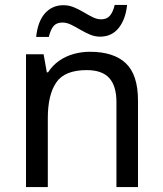

<svg xmlns="http://www.w3.org/2000/svg" viewBox="-20 -755 658 775"><path d="M343 -546Q439 -546 488 -499.5Q537 -453 537 -349V0H450V-343Q450 -408 421 -440Q392 -472 330 -472Q241 -472 207 -422Q173 -372 173 -278V0H85V-536H156L169 -463H174Q192 -491 218.5 -509.5Q245 -528 277 -537Q309 -546 343 -546ZM126 -606Q129 -636 137.5 -659.5Q146 -683 160 -699.5Q174 -716 193 -725Q212 -734 236 -734Q258 -734 278.5 -725.5Q299 -717 318 -705.5Q337 -694 354.5 -685.5Q372 -677 388 -677Q411 -677 423.5 -691.5Q436 -706 443 -735H493Q487 -677 459 -642Q431 -607 384 -607Q363 -607 343 -615.5Q323 -624 303.5 -635.5Q284 -647 266.5 -655.5Q249 -664 232 -664Q208 -664 196 -649.5Q184 -635 177 -606Z"/></svg>

Font: Noto Sans Malayalam
Style: Regular
Weight: 400
Designer: Jelle Bosma - Monotype Design Team
Foundry: Monotype Imaging Inc.
Version: Version 2.103